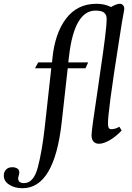

<svg xmlns="http://www.w3.org/2000/svg" viewBox="-156 -750 697 1015"><path d="M-136 178Q-136 160 -124.5 147Q-113 134 -91 134Q-76 134 -65 140.5Q-54 147 -54 162Q-54 168 -57 178Q-60 188 -60 193Q-60 218 -29 218Q22 218 44 134.5Q66 51 80 -72L115 -389H29L46 -420H119L121 -440Q134 -574 193.5 -652Q253 -730 354 -730Q435 -730 483 -669L464 -635Q428 -696 349 -694Q237 -694 209 -454L205 -420H310L296 -389H202L170 -102Q131 245 -37 245Q-78 245 -107 226.5Q-136 208 -136 178ZM328 -36Q328 -63 361 -279L374 -370Q408 -597 408 -649Q408 -671 395 -682.5Q382 -694 349 -694L420 -706Q457 -730 477 -730Q489 -730 496 -720.5Q503 -711 500 -695Q490 -645 474 -539Q412 -147 415 -94Q415 -82 418.5 -74.5Q422 -67 434 -67Q441 -67 452.5 -70Q464 -73 475 -80L487 -60Q456 -27 423.5 -8.5Q391 10 367 10Q349 10 338.5 -1.5Q328 -13 328 -36Z"/></svg>

Font: Unna
Style: Italic
Weight: 400
Italic angle: -8.05°
Designer: Jorge de Buen Unna
Foundry: Omnibus-Type
Version: Version 2.008